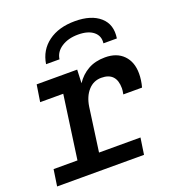

<svg xmlns="http://www.w3.org/2000/svg" viewBox="-134 -847 869 953"><g transform="rotate(-20 300.0 -370.5)"><path d="M132 0 191 -422H69L83 -511H297L294 -440Q319 -478 357 -499.5Q395 -521 447 -521Q509 -521 544 -485Q579 -449 579 -388Q579 -371 576.5 -353Q574 -335 569 -317H470Q472 -327 473 -334.5Q474 -342 474 -348Q474 -432 395 -432Q354 -432 326 -401Q298 -370 290 -318L246 0ZM5 0 18 -87H477L464 0ZM161 -589Q172 -660 227 -700.5Q282 -741 368 -741Q454 -741 500 -700.5Q546 -660 535 -589H464Q469 -627 441 -650Q413 -673 360 -673Q308 -673 272.5 -650Q237 -627 232 -589Z"/></g></svg>

Font: Chivo Mono Medium Medium
Style: Italic
Weight: 500
Italic angle: -8.05°
Monospace: yes
Version: Version 1.008